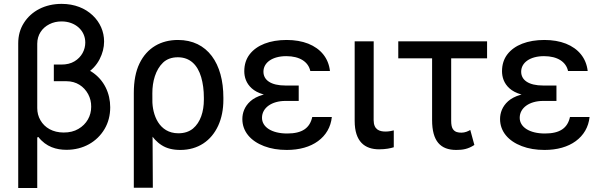

<svg xmlns="http://www.w3.org/2000/svg" viewBox="-20 -757 3079 982"><path d="M255.3 -341.6H320C370.7 -341.6 409.4 -315 430.8 -275.6C441.4 -255.7 446.7 -234.4 446.4 -211.3C446.7 -164.1 422.9 -121.8 381 -97.7C360.1 -85.2 334.9 -79.2 305.8 -79.2C250 -79.2 208.5 -104 186.8 -142C175.8 -160.9 170.5 -181.8 170.5 -204.2V-54L176.1 -56.5C215.9 -5.3 268.8 9.2 320.3 9.2C405.9 9.2 476.2 -31.6 514.9 -97.3C534.1 -130 543.7 -166.9 543.7 -208.5C543.7 -279.1 513.1 -348 449.2 -389.6C416.9 -410.2 376.1 -420.5 326 -420.5H255.3ZM295.1 -737.2C210.2 -737.2 140.6 -700.6 102.3 -639.9C82.7 -609.4 73.2 -574.6 73.2 -535.2V204.5H170.5V-533.4C170.5 -578.8 195 -614.3 232.6 -633.2C251.4 -642.8 272 -647.4 295.1 -647.4C364.3 -647.4 416.2 -601.9 416.2 -539.4C416.2 -502.1 397.4 -464.8 360.8 -443.2C342.7 -432.2 320.3 -426.8 293.7 -426.8H255.3V-349.4H299.4C394.9 -349.4 458.1 -393.8 489.3 -453.8C504.6 -483.7 512.4 -513.8 512.4 -544.7C512.4 -595.5 491.8 -642.8 453.8 -678.6C415.8 -714.5 361.9 -737.2 295.1 -737.2Z M761.7 203.1 759.2 -279.8C758.9 -339.8 775.6 -400.2 813.9 -436.8C833.1 -454.9 858.3 -464.1 889.6 -464.1C951.7 -464.1 990.4 -425.1 1008.9 -362.6C1018.1 -331 1022.7 -295.8 1022.7 -257.1V-247.2C1022.7 -186.1 1005.3 -131.4 967 -99.4C947.4 -83.5 922.6 -75.3 892 -75.3C793 -75.6 759.2 -170.1 759.2 -244L701.3 -183.9C725.1 -105.5 756 -46.2 807.2 -14.2C832.4 2.1 864.3 9.9 902.3 9.9C992.9 9.9 1060.4 -36.9 1095.9 -114C1113.6 -152.7 1122.5 -197.1 1122.5 -247.2V-257.1C1122.5 -344.8 1102.6 -418 1063.2 -470.5C1023.8 -522.7 965.9 -552.6 890.3 -552.6C803.3 -552.6 732.2 -512.8 693.5 -432.5C674 -392.4 664.4 -342 664.4 -281.6V203.1Z M1426.1 -284.4C1343.8 -284.4 1290.8 -266.3 1260.7 -239.3C1230.5 -212.4 1219.5 -179 1219.5 -148.1C1219.5 -84.5 1262.1 -35.5 1330.6 -9.6C1365.1 3.6 1403.8 9.9 1447.1 9.9C1511.4 9.9 1566.4 -5.7 1606.5 -35.2C1646.7 -64.6 1671.9 -106.5 1677.2 -158.7H1577.1C1564.6 -101.9 1525.6 -74.2 1448.9 -74.2C1369.7 -74.2 1320 -107.2 1320 -154.5C1320 -205.6 1369.7 -240.8 1440 -240.8H1507.8V-284.4ZM1507.8 -319.6H1440C1365.1 -319.6 1327.4 -347.7 1327.4 -390.3C1327.4 -436.8 1372.9 -469.8 1444.2 -469.8C1513.5 -469.8 1557.2 -440.3 1567.1 -393.8H1667.6C1660.2 -460.2 1620 -508.2 1556.5 -533.7C1524.5 -546.2 1487.6 -552.6 1446 -552.6C1360.4 -552.6 1293.3 -526.6 1256.7 -479C1238.6 -455.3 1229.4 -426.5 1229.4 -392.8C1229.4 -362.9 1239 -330.6 1267.8 -305C1296.2 -279.5 1346.2 -262.1 1426.1 -262.1H1507.8Z M1794 -138.8C1794 -32 1846.2 6.7 1919 6.7C1953.1 6.7 1977.3 1.4 1994 -3.9V-90.2C1986.5 -87.7 1967.7 -84.2 1952.4 -84.2C1921.2 -84.2 1891.3 -93 1891 -142.8L1891.3 -545.5H1794Z M2017 -545.5V-458.8H2471.2V-545.5ZM2190 -142.8C2190 -34.8 2233 9.9 2313.6 9.9C2346.2 9.9 2373.9 5.7 2406.2 -15.6L2385.3 -92.3C2373.9 -85.6 2358.3 -78.5 2340.2 -78.5C2324.2 -78.5 2306.5 -80.6 2295.8 -97.7C2290.5 -105.8 2287.6 -119.7 2287.6 -139.2V-545.5H2190Z M2744.3 -284.4C2661.9 -284.4 2609 -266.3 2578.8 -239.3C2548.7 -212.4 2537.6 -179 2537.6 -148.1C2537.6 -84.5 2580.3 -35.5 2648.8 -9.6C2683.2 3.6 2721.9 9.9 2765.3 9.9C2829.5 9.9 2884.6 -5.7 2924.7 -35.2C2964.8 -64.6 2990.1 -106.5 2995.4 -158.7H2895.2C2882.8 -101.9 2843.8 -74.2 2767 -74.2C2687.9 -74.2 2638.1 -107.2 2638.1 -154.5C2638.1 -205.6 2687.9 -240.8 2758.2 -240.8H2826V-284.4ZM2826 -319.6H2758.2C2683.2 -319.6 2645.6 -347.7 2645.6 -390.3C2645.6 -436.8 2691.1 -469.8 2762.4 -469.8C2831.7 -469.8 2875.4 -440.3 2885.3 -393.8H2985.8C2978.3 -460.2 2938.2 -508.2 2874.6 -533.7C2842.7 -546.2 2805.8 -552.6 2764.2 -552.6C2678.6 -552.6 2611.5 -526.6 2574.9 -479C2556.8 -455.3 2547.6 -426.5 2547.6 -392.8C2547.6 -362.9 2557.2 -330.6 2585.9 -305C2614.3 -279.5 2664.4 -262.1 2744.3 -262.1H2826Z"/></svg>

Font: Inter 465
Style: Regular
Weight: 400
Designer: Rasmus Andersson
Foundry: rsms
Version: Version 3.019;Glyphs 3.1.2 (3151)